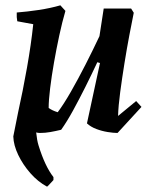

<svg xmlns="http://www.w3.org/2000/svg" viewBox="-20 -488 578 722"><path d="M130 12Q123 12 116 10Q119 40 125 59Q149 137 181 178V189Q175 195 168.5 202.5Q162 210 157 214Q122 195 94 163Q66 131 48.5 94.5Q31 58 30 25Q35 0 39.5 -22.5Q44 -45 48 -65Q66 -146 81.5 -233.5Q97 -321 105 -397L45 -408Q42 -423 43 -441Q82 -444 125.5 -450.5Q169 -457 207 -468L226 -447Q214 -406 203 -355Q192 -304 183 -252.5Q174 -201 168.5 -156Q163 -111 163 -82Q177 -72 197 -66Q219 -95 246.5 -143Q274 -191 302 -246Q330 -301 354 -352L370 -456H473L483 -440Q476 -406 466.5 -356Q457 -306 448 -250Q439 -194 432 -141.5Q425 -89 424 -52L492 -108L512 -86L422 12Q407 12 385 8.5Q363 5 342 -3Q321 -11 307 -24L356 -251L346 -254Q325 -209 301.5 -162Q278 -115 255 -73Q232 -31 210 0Q189 5 169.5 8.5Q150 12 130 12Z"/></svg>

Font: Labrada SemiBold
Style: Italic
Weight: 600
Italic angle: -7°
Designer: Mercedes Jáuregui
Foundry: Omnibus-Type Team
Version: Version 1.000; ttfautohint (v1.8.4.7-5d5b)